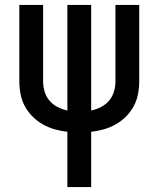

<svg xmlns="http://www.w3.org/2000/svg" viewBox="-20 -755 640 775"><path d="M252 0V-223Q226 -226 201 -233Q176 -240 153 -253Q130 -266 111.5 -284.5Q93 -303 80.5 -326Q68 -349 63 -375Q58 -401 58 -427V-735H154V-427Q154 -406 160 -385.5Q166 -365 179.5 -349Q193 -333 212.5 -323Q232 -313 252 -309V-735H348V-309Q368 -313 387.5 -323Q407 -333 420.5 -349Q434 -365 440 -385.5Q446 -406 446 -427V-735H542V-427Q542 -401 537 -375Q532 -349 519.5 -326Q507 -303 488.5 -284.5Q470 -266 447 -253Q424 -240 399 -233Q374 -226 348 -223V0Z"/></svg>

Font: Iosevka SS04 Medium Extended
Style: Regular
Weight: 500
Width: 7
Monospace: yes
Designer: Belleve Invis
Foundry: Belleve Invis
Version: Version 19.0.0; ttfautohint (v1.8.4)